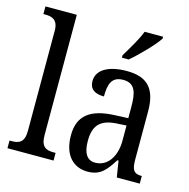

<svg xmlns="http://www.w3.org/2000/svg" viewBox="-112 -875 981 994"><g transform="rotate(15 378.5 -378.0)"><path d="M12 0H259V-41H248C208 -41 180 -52 180 -115V-760H12V-719H23C57 -719 91 -710 91 -651V-115C91 -52 63 -41 23 -41H12Z M463 -619V-606H499C548 -647 619 -721 641 -756V-766H542C525 -721 491 -666 463 -619ZM443 10C515 10 541 -31 578 -87H584L598 0H721V-41H718C680 -41 666 -57 666 -113V-372C666 -499 612 -546 506 -546C413 -546 347 -513 347 -450C347 -408 374 -388 425 -388C425 -452 437 -497 500 -497C565 -497 576 -447 576 -373V-312L506 -309C375 -304 312 -256 312 -150C312 -41 369 10 443 10ZM469 -45C424 -45 404 -82 404 -144C404 -223 434 -265 526 -270L577 -273V-191C577 -106 535 -45 469 -45Z"/></g></svg>

Font: Noto Serif Tamil Condensed
Style: Italic
Weight: 400
Width: 3
Italic angle: -12°
Designer: Indian Type Foundry, Tom Grace, and the Monotype Design Team
Foundry: Monotype Imaging Inc.
Version: Version 2.003